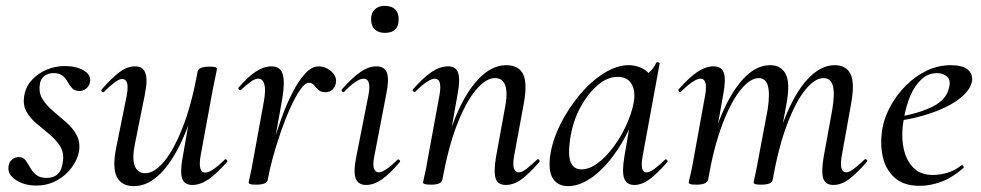

<svg xmlns="http://www.w3.org/2000/svg" viewBox="-20 -621 3343 654"><path d="M103 11Q63 11 34 -8Q5 -27 9 -54Q11 -70 21.5 -78Q32 -86 44 -86Q59 -86 67 -75Q75 -64 82.5 -50.5Q90 -37 102.5 -26Q115 -15 139 -15Q163 -15 177 -28.5Q191 -42 194 -69Q199 -100 185 -122.5Q171 -145 148.5 -163.5Q126 -182 104 -200.5Q82 -219 69.5 -242Q57 -265 63 -297Q68 -326 88.5 -348.5Q109 -371 138.5 -383.5Q168 -396 201 -396Q240 -396 265 -381Q290 -366 287 -343Q284 -327 273 -319Q262 -311 252 -311Q234 -311 225.5 -320.5Q217 -330 210.5 -342Q204 -354 193.5 -363Q183 -372 162 -372Q144 -372 131 -362Q118 -352 116 -335Q111 -306 124.5 -284Q138 -262 160.5 -243Q183 -224 205.5 -204.5Q228 -185 241 -161Q254 -137 249 -105Q244 -77 224 -50Q204 -23 173 -6Q142 11 103 11Z M436 13Q394 13 378 -18.5Q362 -50 376 -119L412 -297Q417 -327 412.5 -339.5Q408 -352 396 -352Q386 -352 370 -340Q354 -328 335 -309Q331 -305 327 -309Q323 -313 327 -317Q360 -355 386.5 -375Q413 -395 440 -395Q466 -395 475 -373Q484 -351 473 -297L441 -138Q429 -83 438.5 -57Q448 -31 475 -31Q506 -31 539.5 -71.5Q573 -112 603 -189Q633 -266 653 -377L667 -376Q648 -259 612.5 -171.5Q577 -84 532 -35.5Q487 13 436 13ZM635 9Q608 9 600.5 -13Q593 -35 602 -84L653 -377Q656 -394 693 -394Q709 -394 714 -392Q719 -390 719 -387Q719 -384 714 -361Q709 -338 704 -312L663 -89Q654 -33 679 -33Q690 -33 707 -44.5Q724 -56 745 -77Q748 -81 752 -76.5Q756 -72 753 -69Q718 -29 690 -10Q662 9 635 9Z M892 -9 882 -10Q891 -57 905 -110Q919 -163 937 -213.5Q955 -264 976 -305Q997 -346 1019.5 -370.5Q1042 -395 1066 -395Q1080 -395 1094.5 -387.5Q1109 -380 1118 -367Q1127 -354 1124 -338Q1122 -325 1112.5 -316Q1103 -307 1088 -307Q1073 -307 1064.5 -315Q1056 -323 1049.5 -331Q1043 -339 1032 -339Q1019 -339 1003 -316Q987 -293 970 -256Q953 -219 937.5 -174.5Q922 -130 910 -86.5Q898 -43 892 -9ZM853 8Q837 8 832 6Q827 4 827 1Q827 -2 832.5 -26Q838 -50 842 -74L878 -271Q884 -304 882.5 -321Q881 -338 875 -345.5Q869 -353 860 -353Q848 -353 832.5 -341.5Q817 -330 801 -315Q798 -312 794 -316Q790 -320 793 -323Q825 -360 852 -377.5Q879 -395 905 -395Q924 -395 934.5 -384Q945 -373 946.5 -347Q948 -321 940 -276L892 -9Q889 8 853 8Z M1227 9Q1200 9 1191.5 -13.5Q1183 -36 1194 -89L1235 -297Q1246 -353 1218 -353Q1207 -353 1190 -341.5Q1173 -330 1153 -309Q1150 -305 1145.5 -309.5Q1141 -314 1145 -317Q1180 -357 1208 -376Q1236 -395 1262 -395Q1290 -395 1298 -373Q1306 -351 1296 -302L1255 -89Q1249 -59 1254 -46.5Q1259 -34 1270 -34Q1281 -34 1297.5 -45.5Q1314 -57 1333 -76Q1337 -80 1341 -75.5Q1345 -71 1341 -68Q1309 -30 1281.5 -10.5Q1254 9 1227 9ZM1291 -509Q1269 -509 1256.5 -521Q1244 -533 1244 -556Q1244 -577 1256.5 -589Q1269 -601 1291 -601Q1314 -601 1326 -589Q1338 -577 1338 -556Q1338 -509 1291 -509Z M1703 9Q1675 9 1668 -14Q1661 -37 1670 -89L1699 -248Q1721 -355 1666 -355Q1635 -355 1601 -314.5Q1567 -274 1537 -197Q1507 -120 1487 -9L1473 -10Q1494 -127 1528.5 -214.5Q1563 -302 1608.5 -350.5Q1654 -399 1704 -399Q1747 -399 1762 -368Q1777 -337 1764 -267L1731 -89Q1726 -59 1731 -46.5Q1736 -34 1747 -34Q1758 -34 1773.5 -46Q1789 -58 1809 -77Q1812 -81 1816 -77Q1820 -73 1817 -69Q1785 -32 1758 -11.5Q1731 9 1703 9ZM1448 8Q1432 8 1426.5 6Q1421 4 1421 1Q1421 -2 1426.5 -25Q1432 -48 1436 -74L1477 -297Q1487 -353 1461 -353Q1450 -353 1433 -341.5Q1416 -330 1395 -309Q1392 -305 1388 -309.5Q1384 -314 1387 -317Q1422 -357 1450.5 -376Q1479 -395 1506 -395Q1533 -395 1540.5 -373Q1548 -351 1539 -302L1487 -9Q1484 8 1448 8Z M1915 13Q1882 13 1864.5 -11Q1847 -35 1854 -91Q1862 -144 1889 -198Q1916 -252 1954.5 -298Q1993 -344 2037 -371.5Q2081 -399 2121 -399Q2140 -399 2159 -392Q2178 -385 2191.5 -369.5Q2205 -354 2207 -328L2159 -357Q2173 -359 2190 -373.5Q2207 -388 2215 -407Q2217 -410 2222.5 -408.5Q2228 -407 2227 -405L2169 -89Q2159 -34 2182 -34Q2193 -34 2209.5 -46Q2226 -58 2245 -77Q2248 -80 2252 -76Q2256 -72 2253 -69Q2221 -32 2194 -11.5Q2167 9 2141 9Q2114 9 2106 -13.5Q2098 -36 2107 -89L2131 -229L2149 -246Q2122 -168 2082.5 -109.5Q2043 -51 1999.5 -19Q1956 13 1915 13ZM1960 -44Q1987 -44 2015 -64.5Q2043 -85 2068.5 -119Q2094 -153 2112.5 -193Q2131 -233 2138 -269Q2146 -309 2131.5 -334.5Q2117 -360 2082 -359Q2049 -359 2016 -331Q1983 -303 1957 -255.5Q1931 -208 1922 -147Q1914 -93 1924 -68.5Q1934 -44 1960 -44Z M2819 9Q2791 9 2784 -14Q2777 -37 2786 -89L2815 -248Q2824 -302 2817 -328.5Q2810 -355 2785 -355Q2756 -355 2723.5 -315.5Q2691 -276 2661.5 -198.5Q2632 -121 2612 -9L2598 -10Q2618 -128 2652.5 -216Q2687 -304 2731 -351.5Q2775 -399 2823 -399Q2863 -399 2877.5 -368Q2892 -337 2879 -267L2847 -89Q2842 -59 2846.5 -46.5Q2851 -34 2862 -34Q2873 -34 2888.5 -46Q2904 -58 2924 -77Q2928 -81 2932 -77Q2936 -73 2932 -69Q2900 -32 2873 -11.5Q2846 9 2819 9ZM2352 8Q2336 8 2331 6Q2326 4 2326 1Q2326 -2 2331.5 -24.5Q2337 -47 2341 -71L2382 -297Q2392 -353 2366 -353Q2355 -353 2338 -341.5Q2321 -330 2300 -309Q2297 -305 2293 -309.5Q2289 -314 2292 -317Q2327 -357 2355.5 -376Q2384 -395 2411 -395Q2438 -395 2445.5 -373Q2453 -351 2444 -302L2392 -9Q2388 8 2352 8ZM2573 8Q2557 8 2552 6Q2547 4 2547 1Q2547 -2 2552.5 -26Q2558 -50 2562 -74L2595 -249Q2603 -303 2595.5 -329Q2588 -355 2564 -355Q2535 -355 2502 -314Q2469 -273 2440 -196Q2411 -119 2392 -9L2377 -10Q2397 -127 2431.5 -214.5Q2466 -302 2510 -350.5Q2554 -399 2603 -399Q2641 -399 2656.5 -368.5Q2672 -338 2659 -268L2612 -9Q2610 8 2573 8Z M3113 12Q3058 12 3027 -16Q2996 -44 2986.5 -89Q2977 -134 2986 -185Q2993 -223 3014 -261Q3035 -299 3066 -330Q3097 -361 3136 -380Q3175 -399 3219 -399Q3257 -399 3275.5 -384.5Q3294 -370 3291 -345Q3287 -321 3263.5 -298Q3240 -275 3203 -257Q3166 -239 3120 -226Q3074 -213 3026 -208L3028 -221Q3103 -232 3154 -256.5Q3205 -281 3213 -324Q3219 -349 3205.5 -360.5Q3192 -372 3172 -372Q3142 -372 3119 -351Q3096 -330 3081 -295Q3066 -260 3059 -218Q3049 -164 3057 -120.5Q3065 -77 3090 -51Q3115 -25 3157 -25Q3180 -25 3205.5 -32Q3231 -39 3255 -58Q3257 -60 3260.5 -56Q3264 -52 3262 -49Q3224 -16 3186.5 -2Q3149 12 3113 12Z"/></svg>

Font: Cormorant Medium
Style: Italic
Weight: 500
Italic angle: -10°
Designer: Christian Thalmann (Catharsis Fonts)
Foundry: Catharsis Fonts
Version: Version 4.000